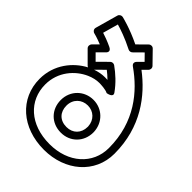

<svg xmlns="http://www.w3.org/2000/svg" viewBox="-260 -1032 1205 1205"><g transform="rotate(45 342.0 -430.0)"><path d="M217.4 -538 274.3 -594.2C290.5 -581.7 306.6 -567.8 322.1 -552.4C312.7 -552.9 303.3 -553 299 -553C272.5 -553 244.7 -547.7 217.4 -538ZM180.2 -521.6C93.6 -476.2 16 -382.7 16 -256C16 -82.4 154.4 40 350 40C537.7 40 681 -82.1 681 -256C681 -493.4 558.2 -649.6 428.3 -748L459.7 -779.3C468.1 -787.8 469.9 -804.2 459.9 -814.4L383.9 -892.4C374.2 -902.4 358.1 -902.3 348.4 -892.8L288.2 -833.4C191.3 -880.8 112.6 -898.9 110.2 -899.4C98.9 -901.8 84.7 -895.1 80.9 -881.7L38.9 -731.7C34.7 -716.6 44.6 -703.6 57.4 -700.6C58.3 -700.4 86 -694.2 130.6 -675.9L94.3 -639.7C86.7 -632.1 83.6 -615 94.3 -604.3L171.3 -527.3C172.7 -526 176.9 -522.9 180.2 -521.6ZM66 -256C66 -368.3 139 -449.5 218.3 -484.5C246.1 -496.8 274.3 -503 299 -503C312.7 -503 356.5 -501.4 376.9 -490.1C376.9 -490.1 429.8 -497.4 409.5 -526.4C374.4 -576.3 330.2 -616.1 286.5 -647.3C276.3 -654.6 262.2 -652.5 254.4 -644.8L189.1 -580.2L147.4 -622L191.7 -666.3C191.7 -666.3 219.9 -689.8 184.7 -706.6C147.1 -724.5 114.6 -735.8 93.8 -742.3L122.4 -844.5C155 -835.1 213.8 -815.6 281.6 -780.8C291.4 -775.7 303.7 -778.4 310.6 -785.2L365.6 -839.5L406.9 -797.2L372.3 -762.7C367.2 -757.5 353.6 -740 375.6 -724.5C505.7 -633.3 631 -487.8 631 -256C631 -113.9 516.3 -10 350 -10C175.6 -10 66 -113.6 66 -256ZM204 -256C204 -173.1 263.7 -111 349 -111C431.4 -111 493 -172.8 493 -256V-261.6C489.4 -343.6 426.2 -402 349 -402C268.8 -402 204 -340.7 204 -256ZM254 -256C254 -313.3 295.2 -352 349 -352C399.6 -352 440.2 -315.4 443 -260.4V-256C443 -199.2 404.6 -161 349 -161C290.3 -161 254 -198.9 254 -256Z"/></g></svg>

Font: Hussar Techniczny
Style: Bold 
Weight: 700
Foundry: Cannot Into Space Fonts
Version: Version 0.77